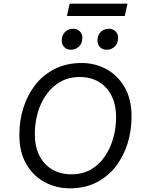

<svg xmlns="http://www.w3.org/2000/svg" viewBox="-20 -1012 782 1042"><path d="M359 10Q285 10 222.5 -23.5Q160 -57 122.5 -122Q85 -187 85 -280Q85 -357 107 -427Q129 -497 171.5 -551.5Q214 -606 277.5 -638Q341 -670 423 -670Q497 -670 558.5 -636Q620 -602 657 -537.5Q694 -473 694 -380Q694 -304 672.5 -234Q651 -164 608.5 -109Q566 -54 503.5 -22Q441 10 359 10ZM368 -66Q428 -66 473 -92Q518 -118 548.5 -162.5Q579 -207 594.5 -262Q610 -317 610 -375Q610 -444 585 -493Q560 -542 516 -568Q472 -594 413 -594Q353 -594 307.5 -568Q262 -542 231 -498Q200 -454 184.5 -399Q169 -344 169 -285Q169 -216 194 -167Q219 -118 263.5 -92Q308 -66 368 -66ZM559 -742Q537 -742 523 -756Q509 -770 509 -791Q509 -821 527 -838.5Q545 -856 571 -856Q593 -856 607 -842Q621 -828 621 -807Q621 -777 603 -759.5Q585 -742 559 -742ZM365 -742Q343 -742 329 -756Q315 -770 315 -791Q315 -821 333 -838.5Q351 -856 377 -856Q399 -856 413 -842Q427 -828 427 -807Q427 -777 409 -759.5Q391 -742 365 -742ZM672 -992 657 -925H343L358 -992Z"/></svg>

Font: Work Sans
Style: Italic
Weight: 400
Italic angle: -13°
Designer: Wei Huang
Foundry: Wei Huang
Version: Version 2.012